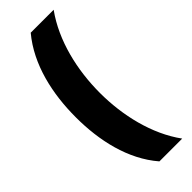

<svg xmlns="http://www.w3.org/2000/svg" viewBox="-291 -759 941 941"><g transform="rotate(-45 179.5 -288.0)"><path d="M36 -284C36 -123 72 41 173 158H331C242 36 204 -130 204 -285C204 -443 242 -609 332 -734H173C72 -613 36 -447 36 -284Z"/></g></svg>

Font: Noto Sans Lao UI Blk
Style: Regular
Weight: 900
Designer: Monotype Design Team
Foundry: Monotype Imaging Inc.
Version: Version 2.000